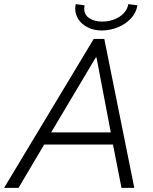

<svg xmlns="http://www.w3.org/2000/svg" viewBox="-51 -908 741 928"><path d="M401.9 -719.7H453.1L598.1 0H536.1L495.1 -209.5H162.6L38.6 0H-31.2ZM312.5 -866.7Q312.5 -876 314.9 -888.2L357.9 -882.3Q356 -871.6 356 -866.7Q356 -836.9 380.4 -820.3Q404.8 -803.7 442.9 -803.7Q474.6 -803.7 502 -814.5Q529.3 -825.2 547.1 -844.2Q564.9 -863.3 569.3 -888.2L613.3 -882.3Q607.4 -846.2 581.3 -818.4Q555.2 -790.5 517.6 -775.6Q480 -760.7 440.9 -760.7Q403.3 -760.7 374 -775.1Q344.7 -789.6 328.6 -813.7Q312.5 -837.9 312.5 -866.7ZM484.4 -268.1 415.5 -629.9H411.6L196.3 -268.1Z"/></svg>

Font: Reddit Sans Fudge Light Italic
Style: Regular
Weight: 300
Italic angle: -11.25°
Designer: Stephen Hutchings
Version: Version 1.013